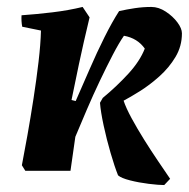

<svg xmlns="http://www.w3.org/2000/svg" viewBox="-20 -492 544 553"><path d="M453 41Q437 41 408.5 37.5Q380 34 354.5 27.5Q329 21 320 13Q310 -12 298.5 -51.5Q287 -91 278.5 -130.5Q270 -170 268 -196L276 -210Q316 -243 349.5 -279.5Q383 -316 397 -352Q376 -382 337 -389Q323 -369 305 -334.5Q287 -300 267.5 -259Q248 -218 230 -176Q212 -134 197 -98L183 0H53L43 -16Q50 -52 59 -102.5Q68 -153 76.5 -208Q85 -263 91 -314Q97 -365 98 -404L44 -415Q41 -431 42 -448Q85 -451 131 -456.5Q177 -462 218 -472L238 -442Q220 -367 207.5 -308Q195 -249 186 -204L198 -201Q217 -244 238 -292.5Q259 -341 281 -385Q303 -429 323 -460Q345 -465 368.5 -468.5Q392 -472 416 -472Q437 -472 457.5 -458.5Q478 -445 491 -427.5Q504 -410 504 -396Q504 -359 485.5 -328Q467 -297 439 -272Q411 -247 383 -229.5Q355 -212 336 -202Q343 -181 359 -151.5Q375 -122 395 -90Q415 -58 435 -28.5Q455 1 470 23Z"/></svg>

Font: Labrada
Style: Bold Italic
Weight: 700
Italic angle: -7°
Designer: Mercedes Jáuregui
Foundry: Omnibus-Type Team
Version: Version 1.000; ttfautohint (v1.8.4.7-5d5b)